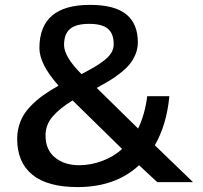

<svg xmlns="http://www.w3.org/2000/svg" viewBox="-20 -740 824 780"><path d="M764.2 0H619.1L544.9 -68.8Q449.7 20 294.9 20Q172.9 20 111.3 -30.3Q49.8 -80.6 49.8 -175.8Q49.8 -213.4 63 -246.3Q76.2 -279.3 101.3 -305.7Q126.5 -332 153.8 -351.8Q181.2 -371.6 217.8 -392.1Q140.1 -479 140.1 -544.9Q140.1 -720.2 345.2 -720.2Q445.8 -720.2 492.9 -681.9Q540 -643.6 540 -567.9Q540 -542.5 530.5 -519.5Q521 -496.6 506.6 -479Q492.2 -461.4 468.5 -442.9Q444.8 -424.3 424.1 -411.9Q403.3 -399.4 373 -382.8L541 -217.8Q568.8 -274.9 578.1 -349.1H668Q657.2 -233.4 608.9 -149.9ZM301.8 -68.8Q348.6 -68.8 395.3 -86.2Q441.9 -103.5 476.1 -134.8L274.9 -332Q222.2 -299.8 193.6 -266.4Q165 -232.9 165 -189.9Q165 -131.3 203.4 -100.1Q241.7 -68.8 301.8 -68.8ZM240.2 -557.1Q240.2 -509.8 311 -439Q342.8 -455.6 362.5 -467Q382.3 -478.5 402.6 -494.1Q422.9 -509.8 432.4 -525.9Q441.9 -542 441.9 -560.1Q441.9 -603.5 418.2 -623.3Q394.5 -643.1 342.8 -643.1Q289.1 -643.1 264.6 -622.6Q240.2 -602.1 240.2 -557.1Z"/></svg>

Font: Fivo Sans Modern Med
Style: Regular
Weight: 450
Designer: Alexander Slobzheninov
Foundry: Alexander Slobzheninov
Version: 1.0